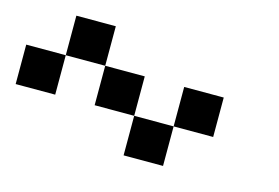

<svg xmlns="http://www.w3.org/2000/svg" viewBox="-82 -770 1363 939"><g transform="rotate(15 600.0 -300.0)"><path d="M600.1 0V-200.2H799.8V0ZM0 -200.2V-399.9H200.2V-200.2ZM399.9 -399.9H600.1V-200.2H399.9ZM799.8 -399.9H1000V-200.2H799.8ZM200.2 -600.1H399.9V-399.9H200.2Z"/></g></svg>

Font: QuinqueFive
Style: Regular
Weight: 400
Monospace: yes
Designer: GGBotNet
Foundry: GGBotNet
Version: 1.1